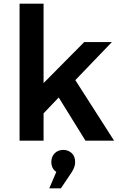

<svg xmlns="http://www.w3.org/2000/svg" viewBox="-20 -762 645 1040"><path d="M598 0H443L298 -234L216 -148V0H86V-742H216V-312L436 -534H586L388 -328ZM323 50Q349 50 368 67Q387 84 387 116Q387 131 382 144Q377 157 369 170L310 258H247L285 169Q271 160 264.5 146Q258 132 258 116Q258 87 276 68.5Q294 50 323 50Z"/></svg>

Font: QuotatisMedium
Style: Regular
Weight: 500
Designer: Julieta Ulanovsky
Foundry: Quotatis-Medium
Version: Version 4.000;PS 004.000;hotconv 1.0.88;makeotf.lib2.5.64775